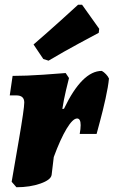

<svg xmlns="http://www.w3.org/2000/svg" viewBox="-20 -780 478 807"><path d="M82 -349Q82 -379 49 -379H21L33 -461Q89 -461 161.5 -466Q234 -471 256 -473L270 -452Q267 -441 257.5 -401Q248 -361 242 -322L249 -323Q325 -482 408 -482Q417 -477 425.5 -468Q434 -459 438 -450Q435 -417 423.5 -365Q412 -313 400.5 -271Q389 -229 386 -217H315Q319 -238 319 -254Q319 -282 304 -282Q286 -282 260 -239Q234 -196 206 -120L197 -45Q194 -24 150 -8.5Q106 7 49 7L29 -16Q37 -62 59.5 -193Q82 -324 82 -349ZM184 -525 162 -532 121 -593Q180 -644 236 -694.5Q292 -745 308 -760H325L397 -659L395 -642Q376 -632 312 -597.5Q248 -563 184 -525Z"/></svg>

Font: Alegreya Black
Style: Italic
Weight: 900
Italic angle: -7°
Designer: Juan Pablo del Peral
Foundry: Huerta Tipografica
Version: Version 2.007; ttfautohint (v1.6)